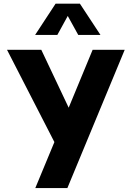

<svg xmlns="http://www.w3.org/2000/svg" viewBox="-20 -752 690 1017"><path d="M336.9 244.1H167L268.1 0.5L17.1 -488.3H198.7L343.8 -181.6L470.7 -488.3H640.6ZM512.2 -566.9H394.5L338.9 -667.5L283.7 -566.9H166L274.4 -732.4H403.3Z"/></svg>

Font: Kumbh Sans ExtraBold
Style: Regular
Weight: 800
Version: Version 1.005